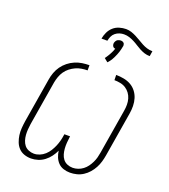

<svg xmlns="http://www.w3.org/2000/svg" viewBox="-183 -1186 1167 1325"><g transform="rotate(20 400.0 -524.0)"><path d="M486 8Q461 8 438 0.5Q415 -7 399 -23.5Q383 -40 374 -62Q365 -84 362 -108Q351 -84 335 -62.5Q319 -41 297.5 -24.5Q276 -8 250 0Q224 8 200 8Q173 8 149 -0.5Q125 -9 108.5 -26.5Q92 -44 83 -67.5Q74 -91 70.5 -116Q67 -141 69 -167.5Q71 -194 75 -220L129 -546Q133 -572 142.5 -598Q152 -624 168 -646.5Q184 -669 206.5 -687Q229 -705 255 -716Q281 -727 307.5 -731Q334 -735 360 -735V-697Q339 -697 317 -693.5Q295 -690 274 -680.5Q253 -671 234.5 -656.5Q216 -642 203 -623Q190 -604 182.5 -582.5Q175 -561 171 -540L117 -214Q114 -194 112.5 -173.5Q111 -153 112.5 -133Q114 -113 120 -94Q126 -75 137.5 -60.5Q149 -46 168 -38Q187 -30 207 -30Q228 -30 249 -38.5Q270 -47 287 -62.5Q304 -78 316 -97.5Q328 -117 336.5 -137Q345 -157 350.5 -178Q356 -199 359 -221L360 -228H402L401 -221Q398 -199 396.5 -178Q395 -157 396.5 -136.5Q398 -116 403.5 -96.5Q409 -77 421 -61.5Q433 -46 452 -38Q471 -30 492 -30Q511 -30 530.5 -36.5Q550 -43 566.5 -55.5Q583 -68 595 -84.5Q607 -101 616 -119.5Q625 -138 630 -157Q635 -176 638 -195L692 -521Q696 -544 696 -566.5Q696 -589 690 -610Q684 -631 671.5 -648Q659 -665 641.5 -676.5Q624 -688 601.5 -692.5Q579 -697 557 -697L556 -735Q585 -735 613.5 -729.5Q642 -724 665.5 -710.5Q689 -697 705.5 -675.5Q722 -654 730 -628Q738 -602 738.5 -573Q739 -544 734 -515L680 -189Q676 -165 669 -141Q662 -117 650 -94.5Q638 -72 620.5 -52Q603 -32 581 -18Q559 -4 534.5 2Q510 8 486 8ZM375 -936Q379 -960 390 -983.5Q401 -1007 420 -1024Q439 -1041 464 -1048.5Q489 -1056 513 -1056Q534 -1056 553 -1049.5Q572 -1043 589.5 -1034Q607 -1025 623.5 -1015Q640 -1005 657.5 -995.5Q675 -986 694.5 -980Q714 -974 735 -974L729 -936Q708 -936 689.5 -942Q671 -948 654 -957Q637 -966 621 -976.5Q605 -987 587.5 -996Q570 -1005 551.5 -1011Q533 -1017 512 -1017Q496 -1017 479.5 -1012Q463 -1007 449 -995.5Q435 -984 428 -968Q421 -952 418 -936ZM469 -796 442 -818Q447 -824 450.5 -829.5Q454 -835 458 -841Q462 -847 465.5 -853.5Q469 -860 473 -867.5Q477 -875 479.5 -881Q482 -887 484 -892L488 -903Q484 -903 480.5 -904Q477 -905 474.5 -907.5Q472 -910 470 -912.5Q468 -915 467 -918.5Q466 -922 465 -926.5Q464 -931 465 -933V-936Q466 -940 467.5 -944Q469 -948 471.5 -952Q474 -956 477 -959Q480 -962 484 -964Q488 -966 493.5 -967.5Q499 -969 502 -969H505Q509 -969 513 -968.5Q517 -968 520.5 -966Q524 -964 527 -961.5Q530 -959 531.5 -955.5Q533 -952 533.5 -946.5Q534 -941 534 -939L533 -936Q531 -925 528.5 -914.5Q526 -904 522.5 -893Q519 -882 514.5 -871Q510 -860 504 -847.5Q498 -835 492.5 -826Q487 -817 482 -811Z"/></g></svg>

Font: Iosevka Aile Extralight
Style: Italic
Weight: 200
Italic angle: -9°
Designer: Belleve Invis
Foundry: Belleve Invis
Version: Version 31.1.0; ttfautohint (v1.8.4)